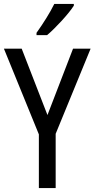

<svg xmlns="http://www.w3.org/2000/svg" viewBox="-20 -963 484 983"><path d="M358 -934V-943H258C236 -898 202 -844 167 -795V-783H221C264 -819 333 -894 358 -934ZM223 -374 91 -714H0L179 -275V0H265V-278L444 -714H354Z"/></svg>

Font: Noto Sans Kannada Condensed
Style: Regular
Weight: 400
Width: 3
Designer: Jelle Bosma - Monotype Design Team
Foundry: Monotype Imaging Inc.
Version: Version 2.005